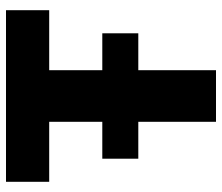

<svg xmlns="http://www.w3.org/2000/svg" viewBox="-70 -670 740 640"><g transform="rotate(-90 300.0 -350.0)"><path d="M214 0V-259H91V-379H214V-556H14V-700H586V-556H386V-379H509V-259H386V0Z"/></g></svg>

Font: Red Hat Mono
Style: Regular
Weight: 300
Monospace: yes
Designer: Pentagram, MCKL
Foundry: Pentagram, MCKL
Version: Version 1.023